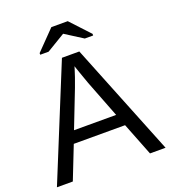

<svg xmlns="http://www.w3.org/2000/svg" viewBox="-155 -987 977 1101"><g transform="rotate(-20 333.5 -437.0)"><path d="M665 0H570L491 -201H178L99 0H2L283 -688H389ZM348 -577 334 -618 330 -604Q317 -561 294 -500L206 -274H463L375 -501Q361 -538 348 -577ZM386 -874 495 -757V-747H444L337 -815H336L223 -747H172V-757L286 -874Z"/></g></svg>

Font: Libra Sans
Style: Regular
Weight: 400
Foundry: Context Ltd
Version: Version 1.002